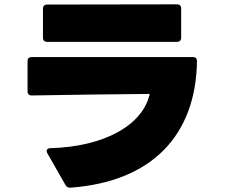

<svg xmlns="http://www.w3.org/2000/svg" viewBox="-20 -802 1040 885"><path d="M197 -609H796C808 -609 815 -616 815 -628V-763C815 -776 808 -782 796 -782L197 -781C185 -781 178 -774 178 -761V-628C178 -616 185 -609 197 -609ZM305 63C678 36 883 -177 888 -520C888 -533 881 -539 869 -539H126C114 -539 107 -533 107 -520V-381C107 -369 114 -362 126 -362C303 -365 511 -368 670 -369C639 -227 464 -126 212 -119C201 -119 195 -114 195 -106C195 -103 196 -100 198 -96L282 51C287 60 294 64 305 63Z"/></svg>

Font: LINE Seed JP App_OTF ExtraBold
Style: Regular
Weight: 800
Designer: LINE & Fontrix & Fontworks
Version: Version 1.013